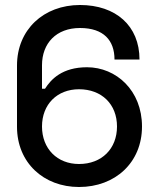

<svg xmlns="http://www.w3.org/2000/svg" viewBox="-20 -734 622 768"><path d="M548 -228C548 -372 445 -465 328 -465C229 -465 184 -417 160 -379H148V-473C148 -561 205 -622 300 -622C395 -622 438 -572 438 -496H538C538 -631 443 -714 300 -714C154 -714 48 -615 48 -472V-227C48 -83 155 14 296 14C441 14 548 -84 548 -228ZM296 -377C387 -377 448 -317 448 -228C448 -139 387 -78 296 -78C209 -78 148 -139 148 -228C148 -317 209 -377 296 -377Z"/></svg>

Font: Space Text Medium
Style: Regular
Weight: 500
Designer: Florian Karsten (Space Text), Colophon Foundry (Space Mono)
Foundry: Florian Karsten
Version: Version 1.003;PS 001.003;hotconv 1.0.88;makeotf.lib2.5.64775